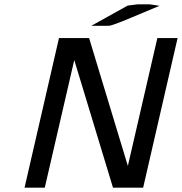

<svg xmlns="http://www.w3.org/2000/svg" viewBox="-20 -873 845 892"><path d="M404 -753 573 -847 620 -853H647H675L721 -846L592 -792Q545 -772 519.5 -763Q494 -754 489 -753.5Q484 -753 469 -753ZM94 -1 254 -696H394L574 -102L711 -696H805L645 -1H505L325 -594L188 -1Z"/></svg>

Font: Coval
Style: Italic
Weight: 400
Foundry: Context Ltd
Version: Version 001.000